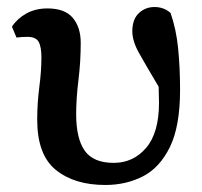

<svg xmlns="http://www.w3.org/2000/svg" viewBox="-20 -513 575 547"><path d="M280 14Q192 14 139 -29Q86 -72 86 -172Q86 -219 92 -265Q98 -311 98 -349Q98 -380 90 -394Q82 -408 58 -408Q51 -408 42.5 -407.5Q34 -407 27 -406L14 -437Q29 -460 55 -474.5Q81 -489 115 -489Q165 -489 187.5 -462Q210 -435 210 -391Q210 -338 203.5 -285Q197 -232 197 -188Q197 -118 221.5 -83.5Q246 -49 304 -49Q360 -49 396.5 -92Q433 -135 433 -220Q433 -232 432.5 -243Q432 -254 432 -266Q395 -328 376 -362Q357 -396 357 -424Q357 -458 375.5 -475.5Q394 -493 420 -493Q447 -493 466 -476Q482 -430 487.5 -375Q493 -320 493 -257Q493 -153 464 -94Q435 -35 387 -10.5Q339 14 280 14Z"/></svg>

Font: Source Serif Pro SemiBold
Style: Regular
Weight: 600
Designer: Frank Grießhammer
Foundry: Adobe Systems Incorporated
Version: Version 3.001;hotconv 1.0.111;makeotfexe 2.5.65597